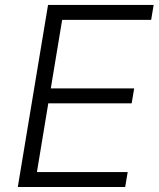

<svg xmlns="http://www.w3.org/2000/svg" viewBox="-20 -747 634 767"><path d="M51.1 0 171.9 -727.3H593.8L583.8 -667.6H228.3L182.9 -393.8H516L506 -334.2H172.9L127.5 -59.7H490.1L480.1 0Z"/></svg>

Font: Karasuma Gothic
Style: Light Italic
Weight: 300
Italic angle: 9.39998°
Designer: Rasmus Andersson / Ryoko Nishizuka
Foundry: rsms
Version: Version 1.00